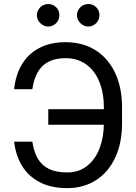

<svg xmlns="http://www.w3.org/2000/svg" viewBox="-20 -927 678 956"><path d="M512.4 -305.9H220.3V-383.3H512.4ZM314.9 -68.4Q373.3 -68.4 414.5 -101.5Q455.8 -134.7 476.5 -190.3Q497.2 -245.9 497.2 -314.2V-391.6Q497.2 -464.8 474.4 -520.4Q451.7 -576 408.5 -606.7Q365.3 -637.4 306.6 -637.4Q255.5 -637.4 221.3 -619.5Q187.2 -601.5 167.6 -567.2Q148.1 -532.8 140.9 -482.7H50.4Q57.3 -552.1 88.1 -604.8Q118.8 -657.5 174 -687.2Q229.3 -716.9 306.6 -716.9Q392.3 -716.9 455.8 -676.8Q519.3 -636.7 553.5 -563.4Q587.7 -490 587.7 -393V-312.8Q587.7 -216.2 554.2 -143.3Q520.7 -70.4 458.7 -30.4Q396.8 9.7 314.9 9.7Q233.4 9.7 176.8 -20.4Q120.2 -50.4 89.1 -102.2Q58 -154 50.4 -221.7H140.9Q148.8 -170.6 168.3 -137.1Q187.8 -103.6 223.6 -86Q259.3 -68.4 314.9 -68.4ZM163.7 -850.8Q163.7 -866.4 171.6 -879.3Q179.6 -892.3 192.2 -899.5Q204.8 -906.8 219.6 -906.8Q235.5 -906.8 248.3 -899.5Q261 -892.3 268.3 -879.5Q275.6 -866.7 275.6 -850.8Q275.6 -836 268.3 -823.4Q261 -810.8 248.3 -802.8Q235.5 -794.9 219.6 -794.9Q205.1 -794.9 192.3 -802.8Q179.6 -810.8 171.6 -823.5Q163.7 -836.3 163.7 -850.8ZM363.3 -850.8Q363.3 -866.4 371.2 -879.3Q379.1 -892.3 391.7 -899.5Q404.4 -906.8 419.2 -906.8Q434.7 -906.8 447.7 -899.5Q460.6 -892.3 467.9 -879.3Q475.1 -866.4 475.1 -850.8Q475.1 -836 467.9 -823.4Q460.6 -810.8 447.7 -802.8Q434.7 -794.9 419.2 -794.9Q404.7 -794.9 391.9 -802.8Q379.1 -810.8 371.2 -823.5Q363.3 -836.3 363.3 -850.8Z"/></svg>

Font: Pretendard Variable
Style: Regular
Weight: 400
Designer: Base glyphs from Inter by Rasmus Andersson; Hangul glyphs from Noto Sans CJK(Source Han Sans) by Jang Soo-young and Kang
Foundry: Kil Hyung-jin
Version: Version 1.100;FEAKit 1.0